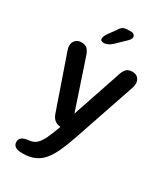

<svg xmlns="http://www.w3.org/2000/svg" viewBox="-222 -771 951 1101"><g transform="rotate(30 253.0 -221.0)"><path d="M116.5 237.5Q54.5 237.5 54.5 197.5Q54.5 177 69.5 167Q84.5 157 117 153.5Q143.5 151 161.8 133.8Q180 116.5 195.5 83.8Q211 51 228.5 3L230.5 -3Q183.5 -6 167.5 -54.5L45.5 -406.5Q41 -420 41 -431.5Q41 -455 56 -469.2Q71 -483.5 93 -483.5Q121 -483.5 134.2 -468.8Q147.5 -454 156.5 -424.5L262 -109L368 -423Q376 -451.5 389.2 -467.5Q402.5 -483.5 431.5 -483.5Q454 -483.5 467.8 -469.8Q481.5 -456 481.5 -433Q481.5 -427 480.5 -420.5Q479.5 -414 477 -406.5L339 0Q318.5 61 298 106Q277.5 151 253.2 180Q229 209 196 223.2Q163 237.5 116.5 237.5ZM203 -543.5Q196 -543.5 189 -547.2Q182 -551 182 -561Q182 -573.5 196.5 -596.5L230 -642Q243.5 -665.5 256.5 -672.2Q269.5 -679 294 -679H307Q320 -679 327.5 -672.8Q335 -666.5 335 -656.5Q335 -642.5 318.5 -627.5L257 -568Q241.5 -554 228.2 -548.8Q215 -543.5 203 -543.5Z"/></g></svg>

Font: Sono Medium
Style: Regular
Weight: 500
Designer: Tyler Finck
Foundry: Tyler Finck
Version: Version 2.112